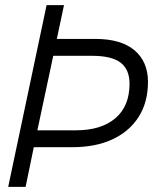

<svg xmlns="http://www.w3.org/2000/svg" viewBox="-20 -730 640 750"><path d="M12 0 162 -710H230L202 -578H352Q453 -578 505.5 -533.5Q558 -489 558 -410Q558 -331 522 -274Q486 -217 420 -186Q354 -155 262 -155H112L80 0ZM339 -512H188L126 -221H277Q375 -221 430.5 -268Q486 -315 486 -403Q486 -458 451.5 -485Q417 -512 339 -512Z"/></svg>

Font: Geist Mono Light
Style: Italic
Weight: 300
Italic angle: -12°
Monospace: yes
Designer: Basement.studio, Andrés Briganti, Mateo Zaragoza
Foundry: Basement.studio, Vercel, Andrés Briganti, Guido Ferreyra, Mateo Zaragoza
Version: Version 1.500; ttfautohint (v1.8.4.7-5d5b)